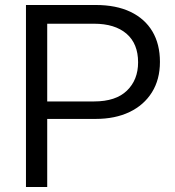

<svg xmlns="http://www.w3.org/2000/svg" viewBox="-20 -749 699 769"><path d="M84 0V-729H363.6Q445.1 -729 502.6 -701.6Q560 -674.1 590.3 -623.3Q620.6 -572.4 620.6 -501.3Q620.6 -430.6 588.5 -379.2Q556.4 -327.9 498.7 -300.3Q441 -272.7 362.9 -272.7H158.1V-342.7H356.6Q443.9 -342.7 488.5 -386.1Q533.1 -429.4 533.1 -499.3Q533.1 -574.1 486.6 -614.1Q440 -654 356.6 -654H152.9L169.1 -668.9V0Z"/></svg>

Font: Mona Sans ExtraLight
Style: Regular
Weight: 200
Designer: Deni Anggara
Foundry: GitHub
Version: Version 2.000